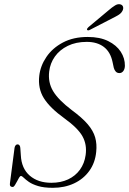

<svg xmlns="http://www.w3.org/2000/svg" viewBox="-20 -887 617 917"><path d="M232.5 10Q189.5 10 161.8 1.5Q134 -7 118 -18.2Q102 -29.5 93.5 -38Q85 -46.5 80 -46.5Q76 -46.5 71.2 -38.5Q66.5 -30.5 61.2 -20.2Q56 -10 50.8 -2Q45.5 6 40.5 6Q33 6 29.5 1.5Q26 -3 27.5 -12L49.5 -181Q51 -189 54.8 -193.2Q58.5 -197.5 64 -197.5Q69.5 -197.5 73 -193Q76.5 -188.5 77 -180.5L79.5 -145.5Q82.5 -82.5 122 -48.2Q161.5 -14 225.5 -14Q270.5 -14 305.2 -30.2Q340 -46.5 361.8 -76.5Q383.5 -106.5 389 -146.5Q396 -196 374.2 -235.5Q352.5 -275 288 -321.5Q218.5 -371.5 189.5 -418Q160.5 -464.5 167.5 -525Q173 -573 201.8 -615.2Q230.5 -657.5 280.5 -684Q330.5 -710.5 399 -710.5Q457 -710.5 496.8 -690.8Q536.5 -671 556.8 -639.8Q577 -608.5 576.5 -572.5Q576 -557 568.8 -547.5Q561.5 -538 550.5 -538Q539.5 -538 533 -545Q526.5 -552 523.5 -563L517.5 -591Q507.5 -639 475.8 -663Q444 -687 394.5 -687Q342.5 -687 303.8 -668Q265 -649 242.2 -617Q219.5 -585 215 -546Q208.5 -494 233.5 -452Q258.5 -410 323 -361Q372 -325 398.8 -293.8Q425.5 -262.5 434.5 -230.8Q443.5 -199 439.5 -162Q434.5 -109.5 406.5 -70.8Q378.5 -32 333.5 -11Q288.5 10 232.5 10ZM497 -836.5Q516 -853 529.8 -861.2Q543.5 -869.5 555.5 -866Q565.5 -863 567.8 -854Q570 -845 565 -835.5Q559 -824 547.2 -816.5Q535.5 -809 519 -801L407.5 -743.5Q404.5 -742 401 -742Q397.5 -742 396 -744.5Q394.5 -747.5 396.8 -751Q399 -754.5 402.5 -757.5Z"/></svg>

Font: Fraunces 72pt Soft Wonky ExtraLight
Style: Italic
Weight: 250
Italic angle: -16°
Version: Version 1.000;[b76b70a41]